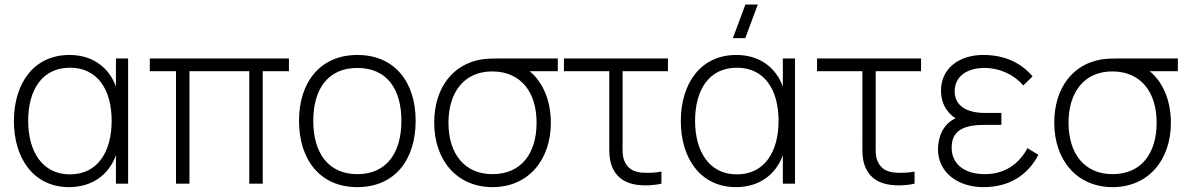

<svg xmlns="http://www.w3.org/2000/svg" viewBox="-20 -792 5121 828"><path d="M278 15C375 15 448.5 -36 480 -122.5V0H532.5V-540H480V-418.5C449 -504 376.5 -555 279.5 -555C124.5 -555 40 -431 40 -270C40 -109 125 15 278 15ZM101.5 -270.5C101.5 -403 160.5 -500 282 -500C401 -500 461.5 -404.5 461.5 -271C461.5 -138.5 402 -40 281.5 -40C162 -40 101.5 -140 101.5 -270.5Z M739 0H797V-485H1055V0H1113V-485H1226V-540H626V-485H739Z M1521 15C1680.5 15 1772.5 -100.5 1772.5 -271C1772.5 -438 1682 -555 1521 -555C1363.5 -555 1269.5 -440.5 1269.5 -271C1269.5 -103 1360.5 15 1521 15ZM1331 -271C1331 -405 1392 -499 1521 -499C1647.5 -499 1711 -409.5 1711 -271C1711 -134.5 1648.5 -41 1521 -41C1396 -41 1331 -132 1331 -271Z M2104 15C2257.5 15 2355.5 -101 2355.5 -263C2355.5 -359 2320.5 -439 2264 -485H2385.5V-540H2150.5C2119 -540 2084.5 -540 2058 -536C1930.5 -516 1852.5 -410 1852.5 -263C1852.5 -101.5 1950 15 2104 15ZM1914 -263C1914 -389 1977.5 -484.5 2104 -484C2228 -483 2294 -393 2294 -263C2294 -131.5 2228.5 -41 2104 -41C1983 -41 1914 -129 1914 -263Z M2727 5C2758 9.5 2799 8 2832.5 0V-52C2805.5 -46.5 2772.5 -45.5 2743 -48C2713 -52 2690.5 -63 2676 -91C2662 -117.5 2665 -142 2665 -188.5V-485H2860.5V-540H2412V-485H2607.5V-187.5C2607.5 -136 2605.5 -100 2624 -63C2645 -21 2681.5 -1.5 2727 5Z M3154 15C3251 15 3324.5 -36 3356 -122.5V0H3408.5V-540H3356V-418.5C3325 -504 3252.5 -555 3155.5 -555C3000.5 -555 2916 -431 2916 -270C2916 -109 3001 15 3154 15ZM2977.5 -270.5C2977.5 -403 3036.5 -500 3158 -500C3277 -500 3337.5 -404.5 3337.5 -271C3337.5 -138.5 3278 -40 3157.5 -40C3038 -40 2977.5 -140 2977.5 -270.5ZM3140.5 -627.5H3194L3248 -772.5H3194.5Z M3818.5 5C3849.5 9.5 3890.5 8 3924 0V-52C3897 -46.5 3864 -45.5 3834.5 -48C3804.5 -52 3782 -63 3767.5 -91C3753.5 -117.5 3756.5 -142 3756.5 -188.5V-485H3952V-540H3503.5V-485H3699V-187.5C3699 -136 3697 -100 3715.5 -63C3736.5 -21 3773 -1.5 3818.5 5Z M4221.5 15C4332.5 15 4412.5 -36.5 4458 -124.5L4411 -153C4371.5 -80 4308.5 -41 4226.5 -41C4141 -41 4084 -83.5 4084 -154.5C4084 -223 4125.5 -253.5 4226.5 -253.5H4298.5V-305H4227C4148 -305 4097 -336.5 4097 -398C4097 -466 4155 -499 4225 -499C4293 -499 4355 -468.5 4393 -423.5L4433 -462.5C4381.5 -523.5 4309.5 -555 4220 -555C4116 -555 4038 -497 4038 -401C4038 -347.5 4061.5 -308 4101 -281.5C4048 -259 4025 -201 4025 -148.5C4025 -49.5 4109 15 4221.5 15Z M4778 15C4931.5 15 5029.5 -101 5029.5 -263C5029.5 -359 4994.5 -439 4938 -485H5059.5V-540H4824.5C4793 -540 4758.5 -540 4732 -536C4604.5 -516 4526.5 -410 4526.5 -263C4526.5 -101.5 4624 15 4778 15ZM4588 -263C4588 -389 4651.5 -484.5 4778 -484C4902 -483 4968 -393 4968 -263C4968 -131.5 4902.5 -41 4778 -41C4657 -41 4588 -129 4588 -263Z"/></svg>

Font: Eudonet Light
Style: Regular
Weight: 300
Designer: Mikhail Sharanda
Foundry: Mikhail Sharanda
Version: Version 4.503;Glyphs 3.1.2 (3151)